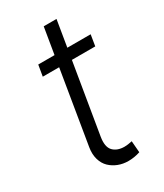

<svg xmlns="http://www.w3.org/2000/svg" viewBox="-174 -747 707 826"><g transform="rotate(-30 179.0 -334.0)"><path d="M343.8 -545.5 334.9 -490.4H218.8L160.9 -142.4Q153.1 -94.8 172.8 -74.2Q192.5 -53.6 229 -53.6Q244.3 -53.6 266.7 -58.6L271.3 -1.4Q242.5 8.2 212.7 8.2Q186.1 8.2 163 -0.7Q139.9 -9.6 122.7 -26.1Q105.5 -42.6 97.8 -68.9Q90.2 -95.2 95.5 -127.5L155.5 -490.4H74.2L83.5 -545.5H164.4L186.1 -676.1H249.6L228 -545.5Z"/></g></svg>

Font: Karasuma Gothic
Style: Light Italic
Weight: 300
Italic angle: 9.39998°
Designer: Rasmus Andersson / Ryoko Nishizuka
Foundry: rsms
Version: Version 1.00